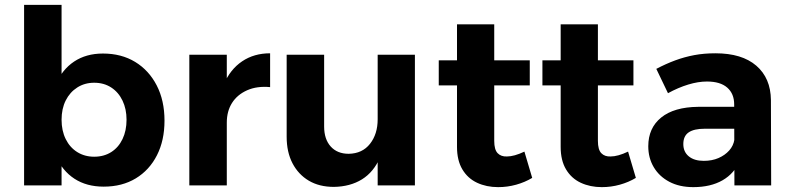

<svg xmlns="http://www.w3.org/2000/svg" viewBox="-20 -762 3248 789"><path d="M403 -542Q479 -542 535.5 -507.5Q592 -473 624 -411Q656 -349 656 -266Q656 -185 625 -124Q594 -63 538 -29Q482 5 406 5Q336 5 286 -27.5Q236 -60 209 -121.5Q182 -183 182 -266Q182 -352 208.5 -414Q235 -476 284.5 -509Q334 -542 403 -542ZM367 -422Q328 -422 297.5 -402.5Q267 -383 250 -349Q233 -315 233 -270Q233 -225 250 -190.5Q267 -156 297.5 -137Q328 -118 367 -118Q407 -118 437 -137Q467 -156 483.5 -190.5Q500 -225 500 -270Q500 -314 483.5 -348.5Q467 -383 437 -402.5Q407 -422 367 -422ZM79 -742H233V0H79Z M1090 -404Q1036 -409 995.5 -391Q955 -373 933.5 -339Q912 -305 912 -258L873 -265Q873 -353 899.5 -415Q926 -477 975 -510Q1024 -543 1090 -543ZM758 -537H912V0H758Z M1312 -242Q1312 -190 1339 -160Q1366 -130 1413 -130Q1469 -131 1500.5 -171Q1532 -211 1532 -272H1569Q1569 -178 1542.5 -116.5Q1516 -55 1467.5 -25Q1419 5 1352 6Q1292 6 1249 -19.5Q1206 -45 1182 -91Q1158 -137 1158 -200V-537H1312ZM1532 -537H1685V0H1532Z M2011 -183Q2011 -147 2025 -132.5Q2039 -118 2063 -119Q2078 -119 2096 -124Q2114 -129 2135 -139L2167 -31Q2137 -13 2101 -3Q2065 7 2027 7Q1979 7 1940.5 -11Q1902 -29 1880 -66Q1858 -103 1858 -158V-662H2011ZM1783 -514H2157V-411H1783Z M2437 -183Q2437 -147 2451 -132.5Q2465 -118 2489 -119Q2504 -119 2522 -124Q2540 -129 2561 -139L2593 -31Q2563 -13 2527 -3Q2491 7 2453 7Q2405 7 2366.5 -11Q2328 -29 2306 -66Q2284 -103 2284 -158V-662H2437ZM2209 -514H2583V-411H2209Z M2876 -233Q2832 -233 2810 -218Q2788 -203 2788 -170Q2788 -138 2810.5 -119.5Q2833 -101 2872 -101Q2906 -101 2932.5 -112.5Q2959 -124 2976.5 -143.5Q2994 -163 2998 -189L3021 -103Q2998 -49 2949 -21Q2900 7 2829 7Q2772 7 2730.5 -15Q2689 -37 2666.5 -75Q2644 -113 2644 -161Q2644 -236 2697 -279Q2750 -322 2849 -323H3013V-233ZM2997 -333Q2997 -377 2968.5 -402Q2940 -427 2885 -427Q2849 -427 2808 -414.5Q2767 -402 2725 -379L2677 -479Q2717 -500 2755 -514Q2793 -528 2833 -535.5Q2873 -543 2920 -543Q3029 -543 3088 -492Q3147 -441 3148 -351L3149 0H2998Z"/></svg>

Font: Alexandria SemiBold
Style: Regular
Weight: 600
Designer: Mohamed Gaber
Foundry: Kief Type Foundry
Version: Version 5.100